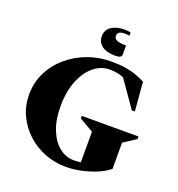

<svg xmlns="http://www.w3.org/2000/svg" viewBox="-154 -1002 1058 1139"><g transform="rotate(20 374.5 -432.5)"><path d="M390 10Q318 10 254 -15Q190 -40 141.5 -85Q93 -130 65 -189.5Q37 -249 37 -319Q37 -396 69 -460Q101 -524 156 -571Q211 -618 281 -644Q351 -670 427 -670Q481 -670 519 -664Q557 -658 587 -647Q617 -636 646 -622L661 -439H642L526 -605Q490 -622 436 -622Q382 -622 336.5 -584.5Q291 -547 263.5 -478.5Q236 -410 236 -316Q236 -233 260.5 -171.5Q285 -110 326.5 -76.5Q368 -43 419 -43Q439 -43 463 -46V-239L374 -291V-307H732V-291L653 -239V-74Q622 -48 577 -29.5Q532 -11 482.5 -0.5Q433 10 390 10ZM575 -77 565 -72Q570 -74 575 -77ZM438 -710Q383 -710 353.5 -732Q324 -754 324 -792Q324 -832 355.5 -853.5Q387 -875 436 -875Q446 -875 457.5 -874Q469 -873 477 -871V-850Q469 -852 460 -852.5Q451 -853 446 -853Q402 -853 402 -823Q402 -804 420.5 -796.5Q439 -789 478 -789V-731Q478 -722 469.5 -716Q461 -710 438 -710Z"/></g></svg>

Font: Spectral SC ExtraBold
Style: Regular
Weight: 800
Designer: Jean-Baptiste Levee
Foundry: Production Type
Version: Version 2.001